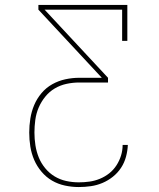

<svg xmlns="http://www.w3.org/2000/svg" viewBox="-20 -550 640 775"><path d="M298 205Q270 205 242 199Q214 193 190 179Q166 165 147.5 143Q129 121 118 95.5Q107 70 102.5 42Q98 14 98 -15Q98 -43 102.5 -71.5Q107 -100 118 -126Q129 -152 147.5 -174Q166 -196 191 -210Q216 -224 244 -230Q272 -236 300 -236H391L135 -511V-530H494V-385H473V-511H160L416 -236V-217H300Q274 -217 248.5 -211.5Q223 -206 201 -193Q179 -180 162.5 -159.5Q146 -139 136 -115.5Q126 -92 122.5 -66Q119 -40 119 -15Q119 11 123 36.5Q127 62 136.5 85.5Q146 109 162.5 129Q179 149 200.5 162Q222 175 247 180.5Q272 186 298 186Q320 186 341.5 183Q363 180 383.5 171.5Q404 163 421 149.5Q438 136 450 117.5Q462 99 468.5 78Q475 57 475 35H496Q495 59 488.5 83Q482 107 468.5 127.5Q455 148 435.5 163.5Q416 179 393.5 188.5Q371 198 346.5 201.5Q322 205 298 205Z"/></svg>

Font: Iosevka Curly Slab ThEx
Style: Regular
Weight: 100
Width: 7
Monospace: yes
Designer: Belleve Invis
Foundry: Belleve Invis
Version: Version 11.1.0; ttfautohint (v1.8.3)